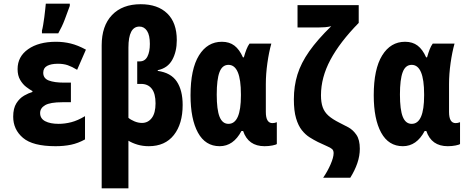

<svg xmlns="http://www.w3.org/2000/svg" viewBox="-20 -788 2540 1048"><path d="M283 10Q159 10 105.5 -35.5Q52 -81 52 -151Q52 -197 69.5 -224.5Q87 -252 111.5 -266Q136 -280 157 -286V-291Q142 -299 123 -313.5Q104 -328 90 -352Q76 -376 76 -411Q76 -479 133.5 -519.5Q191 -560 286 -560Q327 -560 366 -550.5Q405 -541 449 -517L401 -407Q373 -424 350 -432Q327 -440 296 -440Q259 -440 237.5 -428.5Q216 -417 216 -391Q216 -360 246.5 -348.5Q277 -337 329 -337H367V-230H320Q254 -230 226.5 -214Q199 -198 199 -171Q199 -141 226.5 -126.5Q254 -112 300 -112Q334 -112 369 -121Q404 -130 444 -154V-27Q406 -6 367.5 2Q329 10 283 10ZM209 -621Q212 -631 215.5 -651.5Q219 -672 222 -695Q225 -718 227 -738Q229 -758 230 -768H361V-756Q348 -720 333.5 -681.5Q319 -643 298 -606H209Z M535 -540Q535 -647 591.5 -706Q648 -765 748 -765Q841 -765 893 -714.5Q945 -664 945 -569Q945 -506 920 -461Q895 -416 841 -405V-401Q913 -391 945 -343Q977 -295 977 -215Q977 -112 929 -51Q881 10 792 10Q759 10 730.5 1.5Q702 -7 681 -20V240H535ZM755 -117Q788 -117 808.5 -144Q829 -171 829 -224Q829 -277 808.5 -303.5Q788 -330 750 -330H729V-453H743Q771 -453 784.5 -479Q798 -505 798 -548Q798 -596 782.5 -619.5Q767 -643 741 -643Q681 -643 681 -528V-145Q692 -135 713 -126Q734 -117 755 -117Z M1179 10Q1101 10 1060.5 -64Q1020 -138 1020 -268Q1020 -411 1066 -485.5Q1112 -560 1191 -560Q1232 -560 1259.5 -539Q1287 -518 1306 -475H1311Q1318 -500 1325.5 -519Q1333 -538 1342 -550H1461Q1448 -504 1439.5 -444Q1431 -384 1431 -329V-177Q1431 -116 1467 -116Q1479 -116 1491 -121V-2Q1487 2 1467 6Q1447 10 1424 10Q1335 10 1307 -73H1298Q1254 10 1179 10ZM1227 -112Q1295 -112 1295 -267V-273Q1295 -434 1227 -434Q1193 -434 1178 -394Q1163 -354 1163 -272Q1163 -189 1178.5 -150.5Q1194 -112 1227 -112Z M1744 182Q1768 147 1784.5 109Q1801 71 1801 48Q1801 33 1792.5 25.5Q1784 18 1765 10Q1746 2 1715 -13Q1693 -24 1670 -38.5Q1647 -53 1627.5 -77.5Q1608 -102 1596 -142.5Q1584 -183 1584 -246Q1584 -318 1603.5 -381Q1623 -444 1668 -508Q1713 -572 1788 -645Q1772 -641 1754.5 -639.5Q1737 -638 1717 -638H1604V-760H1938V-663Q1835 -558 1783.5 -461.5Q1732 -365 1732 -268Q1732 -229 1741.5 -202.5Q1751 -176 1773 -156.5Q1795 -137 1833 -118Q1856 -107 1881.5 -93Q1907 -79 1925.5 -52Q1944 -25 1944 24Q1944 63 1930.5 102.5Q1917 142 1892 182Z M2179 10Q2101 10 2060.5 -64Q2020 -138 2020 -268Q2020 -411 2066 -485.5Q2112 -560 2191 -560Q2232 -560 2259.5 -539Q2287 -518 2306 -475H2311Q2318 -500 2325.5 -519Q2333 -538 2342 -550H2461Q2448 -504 2439.5 -444Q2431 -384 2431 -329V-177Q2431 -116 2467 -116Q2479 -116 2491 -121V-2Q2487 2 2467 6Q2447 10 2424 10Q2335 10 2307 -73H2298Q2254 10 2179 10ZM2227 -112Q2295 -112 2295 -267V-273Q2295 -434 2227 -434Q2193 -434 2178 -394Q2163 -354 2163 -272Q2163 -189 2178.5 -150.5Q2194 -112 2227 -112Z"/></svg>

Font: Noto Sans Mono ExtraCondensed Black
Style: Regular
Weight: 900
Width: 2
Designer: Monotype Design Team
Foundry: Monotype Imaging Inc.
Version: Version 2.014